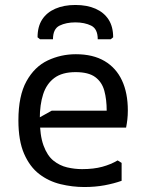

<svg xmlns="http://www.w3.org/2000/svg" viewBox="-20 -740 581 772"><path d="M54 -256Q54 -355 86.5 -413.5Q119 -472 172 -497Q225 -522 285 -522Q354 -522 400.5 -494.5Q447 -467 470.5 -416.5Q494 -366 494 -296Q494 -276 492 -259Q490 -242 487 -227H98V-245L188 -295H409Q409 -340 399.5 -375Q390 -410 363 -430Q336 -450 284 -450Q230 -450 198.5 -426.5Q167 -403 153.5 -361Q140 -319 140 -263Q140 -196 155 -155Q170 -114 195 -94Q220 -74 250 -67Q280 -60 310 -60Q357 -60 391.5 -69.5Q426 -79 453 -95L469 -85V-13Q438 -2 400.5 5Q363 12 319 12Q271 12 223.5 0.5Q176 -11 138 -40Q100 -69 77 -121.5Q54 -174 54 -256ZM283 -720Q330 -720 364 -705Q398 -690 416.5 -661.5Q435 -633 435 -590L425 -582H373Q373 -624 346.5 -637Q320 -650 283 -650Q246 -650 219.5 -637Q193 -624 193 -582H141L131 -590Q131 -633 149.5 -661.5Q168 -690 202.5 -705Q237 -720 283 -720Z"/></svg>

Font: AR One Sans
Style: Regular
Weight: 400
Designer: Niteesh Yadav
Foundry: Niteesh Yadav
Version: Version 1.001;gftools[0.9.33]